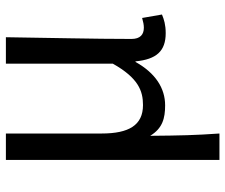

<svg xmlns="http://www.w3.org/2000/svg" viewBox="-78 -506 783 668"><g transform="rotate(-90 314.0 -171.5)"><path d="M92 200H184C178 114 177 66 176 -41C202 2 237 11 282 11C341 11 394 -22 433 -92H435C442 -19 471 13 533 13C563 13 581 7 598 0L586 -69C572 -65 562 -63 552 -63C529 -63 513 -75 513 -106C513 -237 517 -396 519 -543H427V-171C377 -82 332 -66 283 -66C213 -66 184 -115 184 -210V-543H92Z"/></g></svg>

Font: Noto Sans Mono CJK SC
Style: Regular
Weight: 400
Designer: Ryoko NISHIZUKA 西塚涼子 (kana, bopomofo & ideographs); Paul D. Hunt (Latin, Greek & Cyrillic); Sandoll Communications 산돌커뮤니
Foundry: Adobe
Version: Version 2.004;hotconv 1.0.118;makeotfexe 2.5.65603